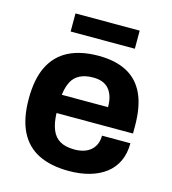

<svg xmlns="http://www.w3.org/2000/svg" viewBox="-107 -788 797 888"><g transform="rotate(15 292.0 -344.0)"><path d="M302.7 12Q216.3 12 157.4 -17.5Q98.5 -47 68.4 -108Q38.3 -169 38.3 -263.2Q38.3 -357.8 68.3 -418.4Q98.3 -479 156.5 -508.7Q214.8 -538.4 300.1 -538.4Q380.3 -538.4 435 -509.7Q489.8 -481 517.7 -421.6Q545.7 -362.1 545.7 -267.9V-232.3H179.4Q181 -186.2 193.5 -154.3Q205.9 -122.4 232.5 -106.6Q259.2 -90.7 302.7 -90.7Q326.5 -90.7 346.2 -96.7Q365.9 -102.7 380.1 -114.8Q394.3 -126.9 402.1 -144.8Q409.8 -162.7 409.8 -185.7H545.7Q545.7 -136.4 528.1 -99.2Q510.5 -62 478 -37.4Q445.5 -12.9 401 -0.4Q356.5 12 302.7 12ZM181.2 -320.1H402.6Q402.6 -350.5 395.4 -372.1Q388.3 -393.7 375.2 -407.9Q362.1 -422.1 343.7 -428.5Q325.2 -434.9 301.9 -434.9Q264.2 -434.9 238.7 -422.3Q213.1 -409.8 199.6 -384.4Q186 -359 181.2 -320.1ZM145 -613.3V-700H452.4V-613.3Z"/></g></svg>

Font: Archivo SemiBold
Style: Regular
Weight: 600
Designer: Hector Gatti
Foundry: Omnibus-Type
Version: Version 2.001